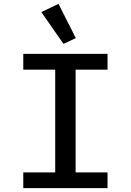

<svg xmlns="http://www.w3.org/2000/svg" viewBox="-20 -978 680 998"><path d="M101 0V-82H267V-616H101V-698H539V-616H373V-82H539V0ZM195 -915 284 -958 374 -780 310 -750Z"/></svg>

Font: Writer Medium
Style: Regular
Weight: 500
Monospace: yes
Designer: Mike Abbink, Paul van der Laan, Pieter van Rosmalen
Foundry: Bold Monday
Version: Version 2.001 2020